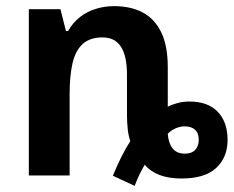

<svg xmlns="http://www.w3.org/2000/svg" viewBox="-20 -572 762 626"><path d="M348 1Q362 -33 376 -61Q390 -89 405 -112Q399 -128 396.5 -150.5Q394 -173 394 -198V-328Q394 -389 374.5 -419.5Q355 -450 314 -450Q273 -450 249.5 -428.5Q226 -407 216.5 -366Q207 -325 207 -265V0H74V-542H177L195 -471H202Q218 -499 241.5 -517Q265 -535 293.5 -543.5Q322 -552 352 -552Q406 -552 445 -531.5Q484 -511 505.5 -467Q527 -423 527 -353V-224Q540 -231 558.5 -236Q577 -241 597 -241Q658 -241 690 -207.5Q722 -174 722 -116Q722 -59 685 -24.5Q648 10 572 10Q530 10 500 -1.5Q470 -13 452 -35Q443 -20 435 -3.5Q427 13 419 34ZM583 -71Q605 -71 616.5 -83.5Q628 -96 628 -116Q628 -138 616 -149Q604 -160 582 -160Q568 -160 553.5 -154Q539 -148 527 -136Q529 -106 542.5 -88.5Q556 -71 583 -71Z"/></svg>

Font: Noto Sans Display SemiBold
Style: Regular
Weight: 600
Designer: Monotype Design Team
Foundry: Monotype Imaging Inc.
Version: Version 2.003